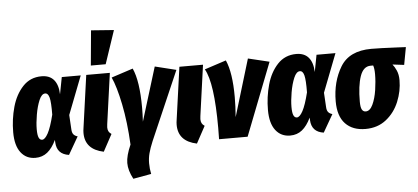

<svg xmlns="http://www.w3.org/2000/svg" viewBox="-63 -986 2948 1353"><g transform="rotate(-5 1411.0 -309.0)"><path d="M365 -413 388 -533H522L417 -262L423 -160Q424 -136 434 -124Q444 -112 463 -107L391 18Q306 6 302 -78L301 -96Q274 -39 238.5 -10.5Q203 18 154 18Q89 18 51 -31.5Q13 -81 13 -175Q13 -267 37 -353Q61 -439 113.5 -495Q166 -551 246 -551Q303 -551 333 -515.5Q363 -480 365 -413ZM180 -182Q180 -141 188 -123Q196 -105 212 -105Q232 -105 254 -145.5Q276 -186 298 -275Q299 -362 290.5 -395Q282 -428 261 -428Q236 -428 218 -385.5Q200 -343 190 -284.5Q180 -226 180 -182Z M678 -174Q676 -158 676 -152Q676 -135 682 -123.5Q688 -112 702 -103L637 17Q506 -10 506 -127Q506 -143 509 -161L561 -533H728ZM622 -843 783 -831 704 -596H599Z M933 -268Q933 -223 930 -170L1047 -550L1197 -513L986 -27Q966 21 957 55.5Q948 90 948 126Q948 165 956 202L828 225Q795 164 795 111Q795 60 829 -17Q821 -176 795 -304Q769 -432 738 -499L891 -549Q933 -458 933 -268Z M1337 -174Q1335 -158 1335 -152Q1335 -135 1341 -123.5Q1347 -112 1361 -103L1296 17Q1165 -10 1165 -127Q1165 -143 1168 -161L1220 -533H1387Z M1590 -286Q1590 -223 1584 -145L1706 -549L1856 -513L1656 0H1454Q1455 -28 1455 -80Q1455 -400 1397 -499L1550 -549Q1590 -460 1590 -286Z M2167 -413 2190 -533H2324L2219 -262L2225 -160Q2226 -136 2236 -124Q2246 -112 2265 -107L2193 18Q2108 6 2104 -78L2103 -96Q2076 -39 2040.5 -10.5Q2005 18 1956 18Q1891 18 1853 -31.5Q1815 -81 1815 -175Q1815 -267 1839 -353Q1863 -439 1915.5 -495Q1968 -551 2048 -551Q2105 -551 2135 -515.5Q2165 -480 2167 -413ZM1982 -182Q1982 -141 1990 -123Q1998 -105 2014 -105Q2034 -105 2056 -145.5Q2078 -186 2100 -275Q2101 -362 2092.5 -395Q2084 -428 2063 -428Q2038 -428 2020 -385.5Q2002 -343 1992 -284.5Q1982 -226 1982 -182Z M2296 -194Q2296 -333 2359 -437Q2422 -541 2578 -541Q2639 -541 2761 -535L2822 -532L2799 -408L2717 -418Q2731 -402 2744 -373Q2757 -344 2757 -304Q2757 -227 2726.5 -152.5Q2696 -78 2635.5 -30Q2575 18 2489 18Q2398 18 2347 -35.5Q2296 -89 2296 -194ZM2589 -361Q2589 -401 2581 -423H2563Q2511 -423 2488 -356Q2465 -289 2465 -177Q2465 -138 2474 -121.5Q2483 -105 2501 -105Q2531 -105 2551 -147.5Q2571 -190 2580 -249.5Q2589 -309 2589 -361Z"/></g></svg>

Font: Fira Sans Extra Condensed ExtraBold
Style: Italic
Weight: 800
Width: 3
Italic angle: -8°
Designer: Carrois Corporate & Edenspiekermann AG
Foundry: Carrois Corporate GbR & Edenspiekermann AG
Version: Version 4.203